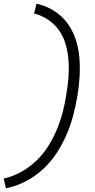

<svg xmlns="http://www.w3.org/2000/svg" viewBox="-21 -861 516 1042"><path d="M11 161 -1 108Q48 97 93.5 72Q139 47 176.5 11Q214 -25 241.5 -69Q269 -113 288 -159Q307 -205 319.5 -253Q332 -301 339 -349Q347 -395 350.5 -440.5Q354 -486 351 -530Q348 -574 336.5 -616.5Q325 -659 301 -694Q277 -729 241.5 -753Q206 -777 164 -788L177 -841Q228 -830 270.5 -803.5Q313 -777 342.5 -738Q372 -699 388.5 -651Q405 -603 409.5 -551.5Q414 -500 411 -446.5Q408 -393 399 -340Q390 -287 376 -233.5Q362 -180 339.5 -128.5Q317 -77 285.5 -29Q254 19 211.5 58Q169 97 117.5 123.5Q66 150 11 161Z"/></svg>

Font: Iosevka QP Light
Style: Italic
Weight: 300
Italic angle: -9°
Designer: Belleve Invis
Foundry: Belleve Invis
Version: Version 20.0.0; ttfautohint (v1.8.4)